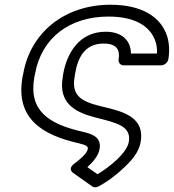

<svg xmlns="http://www.w3.org/2000/svg" viewBox="-20 -583 734 811"><path d="M438 -513C555 -513 617 -469 637 -407C642 -392 644 -375 643 -357H533C533 -413 493 -449 427 -449C312 -449 262 -355 247 -271L245 -257C226 -147 297 -109 382 -87C473 -64 536 -51 524 17C520 41 497 69 474 91C451 113 420 136 392 153L349 123C370 104 397 75 401 44C409 -8 360 -19 331 -26C185 -59 100 -115 125 -257L128 -271C155 -423 274 -513 438 -513ZM78 -271 75 -257C44 -80 162 -12 312 22C347 30 352 37 351 45C350 51 348 57 338 69C329 80 314 93 294 108C264 131 288 147 290 148L369 204C375 209 386 210 395 205C435 184 475 153 506 123C531 99 566 64 574 17C594 -97 483 -115 403 -135C321 -155 282 -181 295 -257L297 -271C310 -347 342 -399 418 -399C472 -399 488 -373 481 -332C479 -321 487 -307 502 -307H661C672 -307 688 -317 691 -332C697 -367 695 -401 686 -430C659 -514 576 -563 447 -563C255 -563 109 -448 78 -271Z"/></svg>

Font: Asimov
Style: XWidOuIt
Weight: 500
Designer: Google
Version: Version 2.000980; 2014